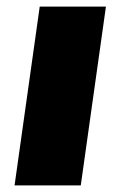

<svg xmlns="http://www.w3.org/2000/svg" viewBox="-20 -560 364 580"><path d="M300 -540 224 0H24L100 -540Z"/></svg>

Font: Pathway Extreme 28pt ExtraBold
Style: Italic
Weight: 800
Italic angle: -8°
Designer: Eduardo Rodriguez Tunni
Foundry: Eduardo Rodriguez Tunni
Version: Version 1.001;gftools[0.9.26]